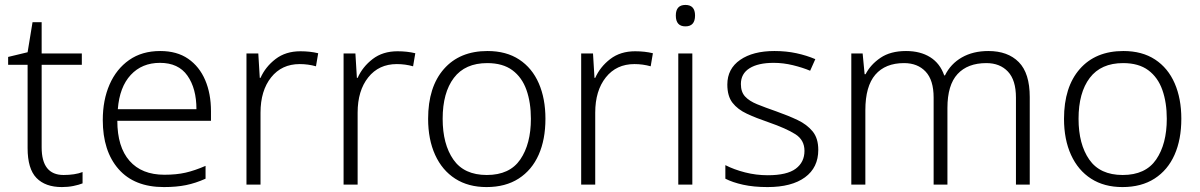

<svg xmlns="http://www.w3.org/2000/svg" viewBox="-20 -749 4870 779"><path d="M238 -39Q260 -39 280 -42Q300 -45 315 -51V-5Q300 1 278 5.5Q256 10 231 10Q164 10 128 -27Q92 -64 92 -148V-486H13V-518L92 -537L112 -659H149V-532H312V-486H149V-151Q149 -39 238 -39Z M630 -542Q698 -542 743.5 -510.5Q789 -479 812.5 -424Q836 -369 836 -298V-259H456Q456 -153 505.5 -96.5Q555 -40 647 -40Q696 -40 733 -48.5Q770 -57 814 -76V-24Q774 -6 735 2Q696 10 645 10Q525 10 461 -63Q397 -136 397 -262Q397 -343 424.5 -406Q452 -469 504 -505.5Q556 -542 630 -542ZM629 -494Q556 -494 510.5 -445Q465 -396 458 -306H777Q777 -390 740.5 -442Q704 -494 629 -494Z M1199 -541Q1238 -541 1271 -533L1262 -480Q1230 -489 1196 -489Q1123 -489 1080 -435Q1037 -381 1037 -292V0H980V-532H1028L1034 -433H1037Q1057 -478 1098 -509.5Q1139 -541 1199 -541Z M1593 -541Q1632 -541 1665 -533L1656 -480Q1624 -489 1590 -489Q1517 -489 1474 -435Q1431 -381 1431 -292V0H1374V-532H1422L1428 -433H1431Q1451 -478 1492 -509.5Q1533 -541 1593 -541Z M2193 -267Q2193 -183 2165.5 -121Q2138 -59 2084.5 -24.5Q2031 10 1954 10Q1880 10 1827 -24Q1774 -58 1745.5 -120.5Q1717 -183 1717 -267Q1717 -396 1781 -469Q1845 -542 1958 -542Q2034 -542 2086.5 -507.5Q2139 -473 2166 -411Q2193 -349 2193 -267ZM1776 -267Q1776 -164 1819.5 -101.5Q1863 -39 1955 -39Q2048 -39 2091 -102Q2134 -165 2134 -267Q2134 -333 2116 -384Q2098 -435 2059 -464Q2020 -493 1957 -493Q1867 -493 1821.5 -433Q1776 -373 1776 -267Z M2557 -541Q2596 -541 2629 -533L2620 -480Q2588 -489 2554 -489Q2481 -489 2438 -435Q2395 -381 2395 -292V0H2338V-532H2386L2392 -433H2395Q2415 -478 2456 -509.5Q2497 -541 2557 -541Z M2761 -729Q2800 -729 2800 -686Q2800 -642 2761 -642Q2722 -642 2722 -686Q2722 -729 2761 -729ZM2789 -532V0H2732V-532Z M3300 -141Q3300 -69 3246 -29.5Q3192 10 3094 10Q3038 10 2995 0.5Q2952 -9 2923 -24V-79Q2958 -61 3003 -49.5Q3048 -38 3095 -38Q3173 -38 3208.5 -64.5Q3244 -91 3244 -137Q3244 -181 3207 -204.5Q3170 -228 3098 -253Q3048 -270 3010.5 -287.5Q2973 -305 2952 -332Q2931 -359 2931 -406Q2931 -470 2983 -506Q3035 -542 3122 -542Q3170 -542 3211.5 -533Q3253 -524 3288 -509L3267 -462Q3236 -475 3197 -484.5Q3158 -494 3119 -494Q3056 -494 3021 -472Q2986 -450 2986 -408Q2986 -376 3003 -357.5Q3020 -339 3052 -326Q3084 -313 3130 -297Q3178 -280 3216 -262Q3254 -244 3277 -216Q3300 -188 3300 -141Z M3990 -542Q4069 -542 4113.5 -497Q4158 -452 4158 -355V0H4102V-353Q4102 -424 4069.5 -458.5Q4037 -493 3982 -493Q3906 -493 3865 -448.5Q3824 -404 3824 -311V0H3768V-353Q3768 -424 3735.5 -458.5Q3703 -493 3648 -493Q3572 -493 3531.5 -446Q3491 -399 3491 -302V0H3434V-532H3480L3488 -448H3492Q3512 -487 3552.5 -514.5Q3593 -542 3656 -542Q3714 -542 3754 -517Q3794 -492 3811 -443H3814Q3837 -490 3882.5 -516Q3928 -542 3990 -542Z M4773 -267Q4773 -183 4745.5 -121Q4718 -59 4664.5 -24.5Q4611 10 4534 10Q4460 10 4407 -24Q4354 -58 4325.5 -120.5Q4297 -183 4297 -267Q4297 -396 4361 -469Q4425 -542 4538 -542Q4614 -542 4666.5 -507.5Q4719 -473 4746 -411Q4773 -349 4773 -267ZM4356 -267Q4356 -164 4399.5 -101.5Q4443 -39 4535 -39Q4628 -39 4671 -102Q4714 -165 4714 -267Q4714 -333 4696 -384Q4678 -435 4639 -464Q4600 -493 4537 -493Q4447 -493 4401.5 -433Q4356 -373 4356 -267Z"/></svg>

Font: Noto Sans Lao UI Light
Style: Regular
Weight: 300
Designer: Monotype Design Team
Foundry: Monotype Imaging Inc.
Version: Version 2.000; ttfautohint (v1.8.4.7-5d5b)